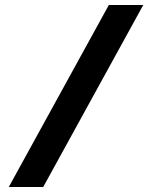

<svg xmlns="http://www.w3.org/2000/svg" viewBox="-20 -672 606 764"><path d="M15 72H152L550 -652H413Z"/></svg>

Font: Charger Sport
Style: Ult
Weight: 1000
Designer: Jasper
Foundry: Cannot Into Space Fonts
Version: Version 1.1